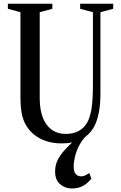

<svg xmlns="http://www.w3.org/2000/svg" viewBox="-20 -782 668 1061"><path d="M321.5 10.5Q255.5 10.5 204.8 -15Q154 -40.5 125.5 -87.5Q108.5 -114.5 100.8 -151.5Q93 -188.5 93 -250V-714.5L23.5 -733.5V-761.5H269.5V-733.5L199.5 -714.5V-242Q199.5 -144.5 237.8 -93.2Q276 -42 343 -42Q425 -42 461 -103.5Q478 -132 485.8 -182Q493.5 -232 493.5 -313.5V-714.5L423 -733.5V-761.5H605.5V-733.5L535 -714.5V-265.5Q535 -205.5 526.5 -161.5Q518 -117.5 502 -85.5Q450.5 10.5 321.5 10.5ZM377 259.5Q340 259.5 312.2 235.8Q284.5 212 284.5 166.5Q284.5 130 299.2 101.2Q314 72.5 337 47.5Q360 22.5 386.2 -2Q412.5 -26.5 435 -54.5L473 -47Q440 -18.5 421.2 15.5Q402.5 49.5 394.8 82Q387 114.5 387 138Q387 166.5 398.2 179.5Q409.5 192.5 428.5 192.5Q440 192.5 450 187.8Q460 183 473 174L485 204.5Q465.5 230 439.5 244.8Q413.5 259.5 377 259.5Z"/></svg>

Font: Libre Caslon Condensed Medium
Style: Regular
Weight: 500
Designer: Pablo Impallari, Rodrigo Fuenzalida, Katja Schimmel, Ertekin Erdin
Foundry: Pablo Impallari, Rodrigo Fuenzalida
Version: Version 2.000; ttfautohint (v1.8.4.7-5d5b);gftools[0.9.33]